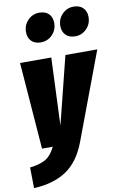

<svg xmlns="http://www.w3.org/2000/svg" viewBox="-137 -875 744 1163"><g transform="rotate(-10 235.5 -293.5)"><path d="M298 0Q254 117 174 169.5Q94 222 -25 227L-27 100Q38 92 72 71Q106 50 130 0H64L23 -534H215L198 -118L302 -534H498ZM91 -712Q91 -755 120 -784.5Q149 -814 190 -814Q228 -814 248.5 -793Q269 -772 269 -737Q269 -694 240 -664.5Q211 -635 169 -635Q132 -635 111.5 -656Q91 -677 91 -712ZM302 -712Q302 -755 331 -784.5Q360 -814 401 -814Q438 -814 459 -793Q480 -772 480 -737Q480 -694 451 -664.5Q422 -635 381 -635Q344 -635 323 -656Q302 -677 302 -712Z"/></g></svg>

Font: Fira Sans Extra Condensed Black
Style: Italic
Weight: 900
Width: 3
Italic angle: -8°
Designer: Carrois Corporate & Edenspiekermann AG
Foundry: Carrois Corporate GbR & Edenspiekermann AG
Version: Version 4.203